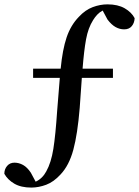

<svg xmlns="http://www.w3.org/2000/svg" viewBox="-33 -744 635 877"><path d="M118.2 -388.2V-430.2H244.1Q252.4 -517.1 271.2 -573Q290 -628.9 327.1 -667Q356.4 -698.7 390.4 -711.4Q424.3 -724.1 458 -724.1Q505.4 -724.1 536.6 -706.1Q567.9 -688 582 -661.1Q581.1 -639.2 568.8 -624.5Q556.6 -609.9 534.2 -609.9Q513.7 -609.9 494.9 -620.4Q476.1 -630.9 458 -654.8L436 -695.8Q421.9 -688.5 411.1 -677Q400.4 -665.5 392.1 -651.9Q369.6 -616.2 360.1 -564.5Q350.6 -512.7 344.2 -430.2H482.9V-388.2H340.8L331.1 -251Q321.3 -131.8 302 -60.1Q282.7 11.7 243.2 53.2Q212.4 86.9 178 99.9Q143.6 112.8 109.9 112.8Q63 112.8 32.5 95Q2 77.1 -13.2 49.8Q-13.2 28.8 -0.5 13.9Q12.2 -1 33.2 -1Q53.2 -1 72.3 9.5Q91.3 20 107.9 44.9L129.9 85.9Q161.1 71.3 178.2 39.1Q200.7 -1 210.7 -64Q220.7 -127 228 -236.8L240.2 -388.2Z"/></svg>

Font: Source Han Serif TW SemiBold
Style: Regular
Weight: 600
Designer: Ryoko NISHIZUKA Ë•øÂ°öÊ∂ºÂ≠ê (kana & ideographs); Frank Grie√ühammer (Latin, Greek & Cyrillic); Wenlong ZHANG Âº†ÊñáÈæô 
Foundry: Adobe
Version: Version 2.003;hotconv 1.1.1;makeotfexe 2.6.0